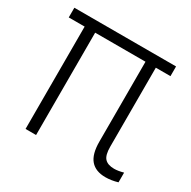

<svg xmlns="http://www.w3.org/2000/svg" viewBox="-126 -654 784 787"><g transform="rotate(30 266.0 -261.0)"><path d="M491.2 -484.4H421.9V-110.4Q421.9 -70.3 436.3 -55.2Q450.7 -40 480.5 -40Q499 -40 524.4 -46.9V-1Q494.6 7.8 466.8 7.8Q420.4 7.8 396.7 -19.5Q373 -46.9 373 -106.4V-484.4H134.8V0H85V-484.4H9.8V-530.3H491.2Z"/></g></svg>

Font: Pretendard JP ExtraLight
Style: Regular
Weight: 200
Designer: Base glyphs from Inter by Rasmus Andersson; Hangeul glyphs from Noto Sans CJK(Source Han Sans) by Jang Soo-young and Kan
Foundry: Kil Hyung-jin
Version: Version 1.309